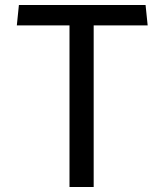

<svg xmlns="http://www.w3.org/2000/svg" viewBox="-20 -750 660 770"><path d="M258.7 -730H355.7V0H258.7ZM55.8 -730H563.8L572.2 -648.2H47.5Z"/></svg>

Font: Monaspace Krypton Var ExLight
Style: Regular
Weight: 200
Designer: Riley Cran and the Lettermatic Team
Version: Version 1.200 (Monaspace Krypton Var)